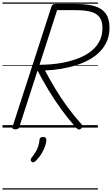

<svg xmlns="http://www.w3.org/2000/svg" viewBox="-20 -1030 904 1550"><path d="M104 14Q90 14 84 9.5Q78 5 81 -6L396 -978Q400 -988 406.5 -993Q413 -998 429 -998H595Q685 -998 744.5 -980Q804 -962 834 -920Q864 -878 864 -806Q864 -748 844.5 -701Q825 -654 789.5 -616.5Q754 -579 706 -551.5Q658 -524 600 -505Q542 -486 477 -475Q412 -464 343 -461Q383 -386 427.5 -312Q472 -238 524 -167Q576 -96 638 -27Q645 -20 646 -11.5Q647 -3 634 9Q622 18 613 14.5Q604 11 593 0Q530 -71 474.5 -147.5Q419 -224 371.5 -303Q324 -382 283 -460L136 -5Q133 5 126.5 9.5Q120 14 104 14ZM299 -507Q344 -507 393 -511Q442 -515 491 -524.5Q540 -534 586.5 -549.5Q633 -565 673 -588Q713 -611 743 -642Q773 -673 790 -713Q807 -753 807 -804Q807 -859 784 -890.5Q761 -922 713.5 -935Q666 -948 591 -948H441ZM236 276Q228 269 227.5 262Q227 255 233 246Q252 222 266 199.5Q280 177 288 153Q296 129 299 99Q300 86 307.5 81Q315 76 327 76Q342 76 348.5 82.5Q355 89 354 101Q354 119 345 147Q336 175 317.5 206.5Q299 238 269 269Q261 276 252.5 279.5Q244 283 236 276ZM0 490H770V500H0ZM0 -20H770V0H0ZM0 -505H770V-500H0ZM0 -1010H770V-1000H0Z"/></svg>

Font: Playwrite BE VLG Guides
Style: Regular
Weight: 400
Designer: Veronika Burian, José Scaglione
Foundry: TypeTogether
Version: Version 1.003